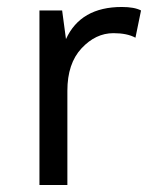

<svg xmlns="http://www.w3.org/2000/svg" viewBox="-20 -530 448 550"><path d="M329 -510Q365 -510 384 -500L368 -422Q344 -435 305 -435Q254 -435 213.5 -391.5Q173 -348 173 -270V0H93V-500H158L169 -418Q211 -510 329 -510Z"/></svg>

Font: Work Sans
Style: Regular
Weight: 400
Designer: Wei Huang
Foundry: Wei Huang
Version: Version 1.032;PS 001.032;hotconv 1.0.70;makeotf.lib2.5.58329